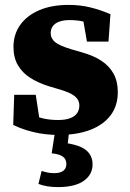

<svg xmlns="http://www.w3.org/2000/svg" viewBox="-20 -536 531 784"><path d="M220 15Q165 15 117.5 3.5Q70 -8 34 -26L38 -149H126L145 -24L94 -22V-73Q122 -61 151.5 -53.5Q181 -46 217 -46Q246 -46 265.5 -53Q285 -60 294.5 -73.5Q304 -87 304 -105Q304 -128 285 -143.5Q266 -159 216 -173L176 -185Q135 -198 103 -218.5Q71 -239 53 -270Q35 -301 35 -344Q35 -395 62 -433.5Q89 -472 139.5 -494Q190 -516 261 -516Q308 -516 350 -505.5Q392 -495 431 -478L423 -366H335L314 -487H363V-433Q339 -444 316 -449Q293 -454 263 -454Q227 -454 207 -440Q187 -426 187 -400Q187 -379 205 -364Q223 -349 274 -334L312 -323Q360 -310 393 -288.5Q426 -267 443.5 -235.5Q461 -204 461 -160Q461 -104 431.5 -65Q402 -26 348 -5.5Q294 15 220 15ZM191 90 206 -6H263L254 73L220 45Q269 49 299.5 60Q330 71 344 90Q358 109 358 135Q358 177 322 202.5Q286 228 216 228Q192 228 172 224.5Q152 221 137 215L150 162Q162 166 174.5 168.5Q187 171 201 171Q227 171 239 161Q251 151 251 134Q251 114 236.5 103.5Q222 93 191 90Z"/></svg>

Font: Source Serif 4 ExtraBold
Style: Regular
Weight: 800
Designer: Frank Grießhammer
Foundry: Adobe Systems Incorporated
Version: Version 4.004;hotconv 1.0.116;makeotfexe 2.5.65601